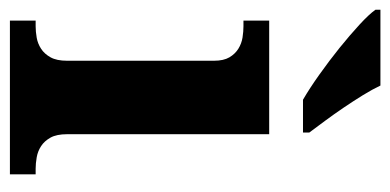

<svg xmlns="http://www.w3.org/2000/svg" viewBox="-230 -582 806 397"><g transform="rotate(90 173.5 -383.0)"><path d="M28.8 -53.2Q40 -53.2 52.5 -55.4Q64.9 -57.6 75.4 -64.5Q85.9 -71.3 93 -84Q100.1 -96.7 100.1 -118.2V-421.9Q100.1 -441.9 93 -453.9Q85.9 -465.8 75.2 -472.4Q64.5 -479 52 -481Q39.6 -482.9 28.8 -482.9H17.1V-536.1H252V-118.2Q252 -96.7 259 -84Q266.1 -71.3 276.6 -64.5Q287.1 -57.6 299.8 -55.4Q312.5 -53.2 323.2 -53.2H335V0H17.1V-53.2ZM180.7 -606Q157.2 -619.6 128.7 -639.9Q100.1 -660.2 73.5 -681.6Q46.9 -703.1 25.4 -722.9Q3.9 -742.7 -5.4 -755.9V-766.1H151.4Q159.2 -749.5 171.4 -729.7Q183.6 -710 197 -690.2Q210.4 -670.4 224.1 -651.9Q237.8 -633.3 248.5 -619.1V-606Z"/></g></svg>

Font: Sahl Naskh
Style: Bold
Weight: 700
Designer: Pascal Zoghbi
Version: Version 1.001